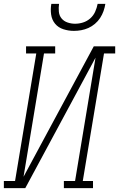

<svg xmlns="http://www.w3.org/2000/svg" viewBox="-54 -975 617 995"><path d="M-34 0V-37H24L134 -698H81V-735H232V-698H174L68 -59L432 -735H543V-698H485L375 -37H428V0H277V-37H335L441 -676L77 0ZM329 -815Q301 -815 274.5 -823.5Q248 -832 231.5 -852Q215 -872 211 -899.5Q207 -927 212 -955H252Q249 -935 251 -914.5Q253 -894 265 -879.5Q277 -865 296 -858.5Q315 -852 335 -852Q356 -852 376.5 -858.5Q397 -865 413.5 -879.5Q430 -894 439 -914Q448 -934 452 -955H492Q489 -936 482.5 -917.5Q476 -899 465 -882Q454 -865 438 -851.5Q422 -838 404 -830Q386 -822 367 -818.5Q348 -815 329 -815Z"/></svg>

Font: Iosevka Slab Extralight
Style: Italic
Weight: 200
Italic angle: -9°
Monospace: yes
Designer: Belleve Invis
Foundry: Belleve Invis
Version: Version 11.1.1; ttfautohint (v1.8.3)